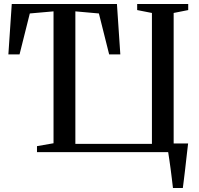

<svg xmlns="http://www.w3.org/2000/svg" viewBox="-20 -763 1000 963"><path d="M847.5 180Q845 158.5 842 133.8Q839 109 835.8 84.2Q832.5 59.5 829.2 37.5Q826 15.5 823.5 0H165.5V-30L248.5 -44.5V-706L129.5 -695.5L78 -490H22L39 -743H566.5L583.5 -490H527.5L476 -695.5L358 -706V-41.5H742V-698L668 -712.5V-743H924V-712.5L851 -698V-43.5H923.5Q921 -23.5 918.5 -1Q916 21.5 913.2 45.5Q910.5 69.5 907.8 93.2Q905 117 902.2 139Q899.5 161 897 180Z"/></svg>

Font: Merriweather 96pt
Style: Regular
Weight: 400
Version: Version 2.100